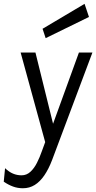

<svg xmlns="http://www.w3.org/2000/svg" viewBox="-35 -758 513 1024"><path d="M87 246Q59.5 246 34.8 237Q10 228 -15 211L-8 139Q13 159 34.5 168Q56 177 80 177Q107 177 127.2 158.2Q147.5 139.5 162.2 110.2Q177 81 188 49L206 0L75 -478H154L248 -98L386 -478H458L243 95Q224.5 143.5 201.5 177.2Q178.5 211 150.2 228.5Q122 246 87 246ZM208.5 -554.5 192 -604.5 416 -737.5 439.5 -667.5Z"/></svg>

Font: Karla
Style: Italic
Weight: 400
Italic angle: -8°
Designer: Jonathan Pinhorn
Version: Version 2.004;gftools[0.9.33]